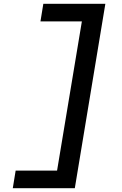

<svg xmlns="http://www.w3.org/2000/svg" viewBox="-20 -843 640 1006"><path d="M47 143 62 51H279L409 -731H192L207 -823H532L372 143Z"/></svg>

Font: Iosevka Aile Semibold
Style: Italic
Weight: 600
Italic angle: -9°
Designer: Belleve Invis
Foundry: Belleve Invis
Version: Version 31.1.0; ttfautohint (v1.8.4)